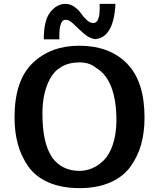

<svg xmlns="http://www.w3.org/2000/svg" viewBox="-20 -951 832 991"><path d="M55 -345Q55 -535 148 -625Q241 -715 389 -715Q545 -715 635.5 -623Q726 -531 726 -344Q726 -268 708.5 -205.5Q691 -143 653.5 -91Q616 -39 549 -9.5Q482 20 391 20Q298 20 230.5 -9.5Q163 -39 126 -92Q89 -145 72 -207.5Q55 -270 55 -345ZM199 -365Q199 -214 247 -142H246Q298 -69 390 -69Q423 -69 454.5 -82Q486 -95 515 -123Q544 -151 562 -203.5Q580 -256 581 -327Q581 -535 479 -599V-598Q445 -629 390 -629Q336 -629 297 -606Q258 -583 237.5 -543.5Q217 -504 208 -460Q199 -416 199 -365ZM206 -748Q206 -847 240 -889Q274 -931 318 -931Q343 -931 364.5 -915.5Q386 -900 398.5 -881.5Q411 -863 428 -847.5Q445 -832 461 -832Q469 -832 475.5 -836.5Q482 -841 485.5 -849.5Q489 -858 491 -866Q493 -874 493.5 -885.5Q494 -897 494.5 -904.5Q495 -912 494.5 -921Q494 -930 494 -931H576Q567 -757 471 -749Q441 -753 412.5 -778Q384 -803 361 -826Q338 -849 319 -849Q311 -849 305 -844.5Q299 -840 295.5 -831Q292 -822 290 -813.5Q288 -805 287.5 -793Q287 -781 286.5 -774Q286 -767 286 -758L287 -748Z"/></svg>

Font: Coval
Style: ExtraBold
Weight: 800
Foundry: Context Ltd
Version: Version 001.000